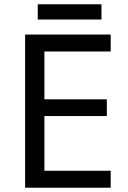

<svg xmlns="http://www.w3.org/2000/svg" viewBox="-20 -875 596 895"><path d="M496 0H97V-714H496V-635H187V-412H478V-334H187V-79H496ZM453 -855V-784H156V-855Z"/></svg>

Font: Noto Sans Ethiopic
Style: Regular
Weight: 400
Designer: Monotype Design Team
Foundry: Monotype Imaging Inc.
Version: Version 2.102; ttfautohint (v1.8.4.7-5d5b)